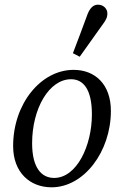

<svg xmlns="http://www.w3.org/2000/svg" viewBox="-20 -786 521 819"><path d="M200 13C338 13 453 -139 453 -313C453 -426 386 -488 294 -488C154 -488 36 -343 36 -163C36 -49 109 13 200 13ZM211 -27C157 -27 117 -70 117 -175C117 -324 190 -448 283 -448C335 -448 372 -406 372 -298C372 -164 307 -27 211 -27ZM291 -559 320 -544C351 -588 383 -632 414 -676C432 -700 438 -711 438 -729C438 -748 422 -766 398 -766C381 -766 366 -756 354 -727C334 -671 312 -615 291 -559Z"/></svg>

Font: Source Serif 4 Variable
Style: Italic
Weight: 400
Italic angle: -12°
Designer: Frank Grießhammer
Foundry: Adobe Systems Incorporated
Version: Version 4.004;hotconv 1.0.116;makeotfexe 2.5.65601